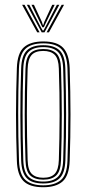

<svg xmlns="http://www.w3.org/2000/svg" viewBox="-20 -780 363 806"><path d="M161.5 6Q104.2 6 78.4 -20.1Q52.5 -46.2 50.8 -105.5Q47.2 -205.5 47.2 -299.4Q47.2 -393.2 50.8 -494.8Q53 -557.2 80.5 -581.6Q108 -606 161.5 -606Q219.5 -606 244.9 -579.5Q270.2 -553 272.5 -493.8Q275.8 -394.2 275.9 -300Q276 -205.8 272.5 -104.8Q270.2 -42.8 242.8 -18.4Q215.2 6 161.5 6ZM161.5 -2Q209 -2 235.1 -23.8Q261.2 -45.5 263.2 -104.8Q266.8 -206 266.8 -298.8Q266.8 -391.5 263.2 -493.2Q261.5 -547.5 238.5 -572.8Q215.5 -598 161.5 -598Q110.5 -598 86 -574.2Q61.5 -550.5 59.5 -492.2Q56.5 -402 56.4 -306.2Q56.2 -210.5 59.8 -105Q61.8 -46.5 87.4 -24.2Q113 -2 161.5 -2ZM161.5 -9.8Q113.5 -9.8 92 -32.5Q70.5 -55.2 68.8 -107.5Q65.8 -197 65.5 -295Q65.2 -393 68.8 -492.5Q70.5 -546.5 93 -568.4Q115.5 -590.2 161.5 -590.2Q206.2 -590.2 229.4 -569.1Q252.5 -548 254.2 -494.2Q257.2 -397.2 257.5 -302.5Q257.8 -207.8 254.5 -107Q252.5 -53.5 230.1 -31.6Q207.8 -9.8 161.5 -9.8ZM161.5 -17.8Q203 -17.8 223.2 -37.8Q243.5 -57.8 245.2 -107.2Q248.2 -195.2 248.4 -292.2Q248.5 -389.2 245.2 -492Q243.8 -542.2 223.2 -562.2Q202.8 -582.2 161.5 -582.2Q120 -582.2 99.8 -562.1Q79.5 -542 77.8 -492.2Q75 -404.8 74.8 -308Q74.5 -211.2 77.8 -107.2Q79.5 -56.8 100.4 -37.2Q121.2 -17.8 161.5 -17.8ZM161.5 -25.8Q126.2 -25.8 107.2 -43.2Q88.2 -60.8 87 -107.5Q80.5 -298.2 87 -491.8Q88.2 -536.8 106.2 -555.5Q124.2 -574.2 161.5 -574.2Q197 -574.2 215.9 -556.5Q234.8 -538.8 236.2 -492Q239.2 -397.2 239.4 -300.5Q239.5 -203.8 236.2 -107.8Q234.8 -62.2 216.5 -44Q198.2 -25.8 161.5 -25.8ZM161.5 -33.8Q195 -33.8 210.4 -51Q225.8 -68.2 227 -108Q230 -199 230.2 -293.6Q230.5 -388.2 227 -491.8Q225.8 -534 209.4 -550.1Q193 -566.2 161.5 -566.2Q127.8 -566.2 112.5 -548.8Q97.2 -531.2 96 -491.2Q92.8 -393.8 92.8 -302Q92.8 -210.2 96 -107.8Q97.2 -66 113.6 -49.9Q130 -33.8 161.5 -33.8ZM72.8 -759.8H83L146.2 -644.2H136.2ZM92.8 -759.8H103L151 -666.5L159.2 -652H162.5L170.5 -666.5L218.8 -759.8H229L166.8 -644.2H155ZM112.2 -759.8H122.5L156 -687.8L159.8 -675.5H162L165.8 -687.8L199.2 -759.8H209.5L171 -680.8L164 -665.5H157.8L150.5 -680.8ZM238.8 -759.8H248.8L185.5 -644.2H175.5Z"/></svg>

Font: Big Shoulders Inline Display Light
Style: Regular
Weight: 300
Designer: Patric King
Foundry: XO Type Co
Version: Version 1.000